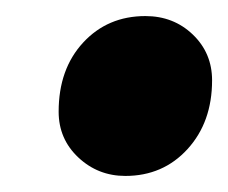

<svg xmlns="http://www.w3.org/2000/svg" viewBox="-20 -463 284 239"><path d="M136 -244Q102 -244 77.5 -267Q53 -290 53 -324Q53 -377 83.5 -410Q114 -443 161 -443Q196 -443 220 -420Q244 -397 244 -363Q244 -311 213.5 -277.5Q183 -244 136 -244Z"/></svg>

Font: Platypi ExtraBold
Style: Italic
Weight: 800
Italic angle: -13°
Designer: David Sargent
Foundry: Bolt Cutter Type
Version: Version 1.200; ttfautohint (v1.8.4.7-5d5b)